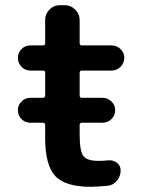

<svg xmlns="http://www.w3.org/2000/svg" viewBox="-20 -710 573 740"><path d="M145 -333Q154 -333 154 -342V-430Q154 -438 145 -438H97Q77 -438 63 -452.5Q49 -467 49 -487Q49 -507 63 -521Q77 -535 97 -535H145Q154 -535 154 -544V-633Q154 -656 170.5 -673Q187 -690 210 -690H230Q253 -690 270 -673Q287 -656 287 -633V-544Q287 -535 296 -535H410Q430 -535 444.5 -521Q459 -507 459 -487Q459 -467 444.5 -452.5Q430 -438 410 -438H296Q287 -438 287 -430V-342Q287 -333 296 -333H375Q395 -333 409.5 -319Q424 -305 424 -285Q424 -265 409.5 -251Q395 -237 375 -237H296Q287 -237 287 -228V-193Q287 -128 301 -109Q315 -90 359 -90Q383 -90 395 -92Q415 -94 430 -83Q445 -72 445 -53Q445 -31 430.5 -13.5Q416 4 395 6Q351 10 329 10Q232 10 193 -31.5Q154 -73 154 -180V-228Q154 -237 145 -237H97Q77 -237 63 -251Q49 -265 49 -285Q49 -305 63 -319Q77 -333 97 -333Z"/></svg>

Font: Rounded Mplus 1c Bold
Style: Bold
Weight: 700
Version: Version 1.059.20150529